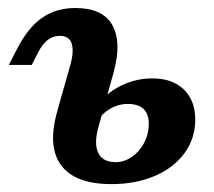

<svg xmlns="http://www.w3.org/2000/svg" viewBox="-20 -448 534 479"><path d="M129.4 -358.6Q112.4 -358.6 99.4 -348.6Q86.3 -338.6 75.5 -318.1L59.2 -286H2L22.7 -326.3Q50 -379.3 85.2 -403.7Q120.3 -428 167.7 -428Q236.1 -428 260 -385.8Q283.9 -343.6 264.1 -269.7L246.9 -208.2H133.4L155.7 -286.7Q165 -320.9 158.7 -339.8Q152.4 -358.6 129.4 -358.6ZM122.4 -168.6 133.4 -208.2H246.9L225.2 -129.6Q214.1 -89 225.2 -66.3Q236.3 -43.5 268.4 -43.5Q290.2 -43.5 309.2 -56.7Q328.2 -69.8 339.7 -91.8Q351.2 -113.8 351.2 -139.2Q351.2 -163.8 338.1 -176.2Q325 -188.7 298.8 -188.7Q273.2 -188.7 250.6 -174Q228 -159.2 215.8 -134.7L222.3 -183.9Q244.5 -215.8 281.6 -234.1Q318.7 -252.4 360.3 -252.4Q410.1 -252.4 438.6 -224.8Q467.1 -197.2 467.1 -149.3Q467.1 -102.9 440.5 -66.2Q413.9 -29.5 366.3 -9.1Q318.7 11.3 258.1 11.3Q167.6 11.3 132.8 -35.3Q98 -81.8 122.4 -168.6Z"/></svg>

Font: Playfair Micro SmCond SmLight
Style: Italic
Weight: 360
Width: 4
Italic angle: -15.6°
Designer: Claus Eggers Sørensen
Foundry: Claus Eggers Sørensen
Version: Version 2.203;Glyphs 3.3 (3326)